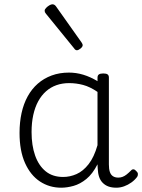

<svg xmlns="http://www.w3.org/2000/svg" viewBox="-20 -857 663 894"><path d="M265 17Q210 17 166 -12Q122 -41 96.5 -98Q71 -155 71 -238Q71 -288 80.5 -331Q90 -374 109 -408.5Q128 -443 156 -467.5Q184 -492 220.5 -505.5Q257 -519 301 -519Q335 -519 368 -509Q401 -499 434 -479V-495Q434 -506 440.5 -510.5Q447 -515 461 -515Q475 -515 481 -510.5Q487 -506 487 -496V-91Q487 -70 491.5 -56.5Q496 -43 506 -36.5Q516 -30 531 -30Q541 -30 550.5 -33.5Q560 -37 569.5 -44.5Q579 -52 590 -63Q595 -69 601.5 -68.5Q608 -68 614 -61Q621 -55 622 -48Q623 -41 619 -34Q608 -19 592 -7.5Q576 4 558 10.5Q540 17 522 17Q501 17 485.5 11.5Q470 6 458.5 -5.5Q447 -17 441.5 -33.5Q436 -50 435 -72Q435 -76 434.5 -81.5Q434 -87 434 -92Q411 -47 382 -23.5Q353 0 322.5 8.5Q292 17 265 17ZM127 -242Q127 -180 143.5 -133Q160 -86 192.5 -59.5Q225 -33 274 -33Q306 -33 336.5 -46.5Q367 -60 392.5 -92.5Q418 -125 434 -181V-429Q399 -453 367 -461.5Q335 -470 302 -470Q270 -470 243 -460.5Q216 -451 194.5 -432Q173 -413 158 -385.5Q143 -358 135 -322Q127 -286 127 -242ZM338 -623Q335 -623 331.5 -625Q328 -627 325 -632L194 -793Q190 -798 189 -800.5Q188 -803 188 -808Q188 -813 194.5 -820Q201 -827 209.5 -832Q218 -837 224 -837Q234 -837 241 -827L360 -659Q363 -654 364 -651.5Q365 -649 365 -647Q365 -639 355 -631Q345 -623 338 -623Z"/></svg>

Font: Playwrite BE WAL ExtraLight
Style: Regular
Weight: 250
Version: Version 1.002